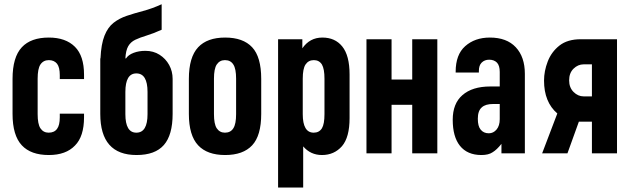

<svg xmlns="http://www.w3.org/2000/svg" viewBox="-20 -710 2918 889"><path d="M38.1 -182.6V-344.7Q38.1 -445.3 81.1 -491.2Q123 -536.1 206.1 -536.1Q284.2 -536.1 327.1 -493.2Q369.1 -451.2 369.1 -364.3V-343.8H256.8V-362.3Q256.8 -398.4 244.1 -415Q230.5 -431.6 206.1 -431.6Q180.7 -431.6 167 -411.1Q154.3 -391.6 154.3 -345.7V-181.6Q154.3 -135.7 167 -116.2Q180.7 -95.7 205.1 -95.7Q231.4 -95.7 244.1 -113.3Q256.8 -129.9 256.8 -167V-183.6H369.1V-167Q369.1 -78.1 327.1 -36.1Q285.2 7.8 206.1 7.8Q123 7.8 81.1 -37.1Q38.1 -83 38.1 -182.6Z M612.3 7.8Q444.3 7.8 444.3 -182.6V-439.5H445.3Q448.2 -505.9 463.9 -544.9Q479.5 -584 505.9 -604.5Q532.2 -625 566.9 -636.7Q601.6 -648.4 642.6 -659.2Q683.6 -669.9 728.5 -690.4V-572.3Q689.5 -554.7 658.7 -545.4Q627.9 -536.1 606.4 -525.9Q585 -515.6 573.7 -496.1Q562.5 -476.6 560.5 -439.5H563.5Q574.2 -456.1 598.6 -465.3Q623 -474.6 653.3 -474.6Q690.4 -474.6 718.8 -456.5Q747.1 -438.5 763.2 -409.2Q779.3 -379.9 779.3 -344.7V-182.6Q779.3 -85 738.8 -38.6Q698.2 7.8 612.3 7.8ZM611.3 -95.7Q663.1 -95.7 663.1 -181.6V-284.2Q663.1 -370.1 611.3 -370.1Q560.5 -370.1 560.5 -284.2V-181.6Q560.5 -95.7 611.3 -95.7Z M854.5 -182.6V-344.7Q854.5 -445.3 897.5 -491.2Q939.5 -536.1 1022.5 -536.1Q1105.5 -536.1 1147.5 -491.2Q1189.5 -446.3 1189.5 -344.7V-182.6Q1189.5 -82 1147.5 -37.1Q1105.5 7.8 1022.5 7.8Q939.5 7.8 897.5 -37.1Q854.5 -83 854.5 -182.6ZM1073.2 -181.6V-345.7Q1073.2 -391.6 1060.5 -411.1Q1047.9 -431.6 1021.5 -431.6Q997.1 -431.6 983.4 -411.1Q970.7 -391.6 970.7 -345.7V-181.6Q970.7 -135.7 983.4 -116.2Q997.1 -95.7 1021.5 -95.7Q1047.9 -95.7 1060.5 -116.2Q1073.2 -135.7 1073.2 -181.6Z M1267.6 -528.3H1379.9V-486.3Q1414.1 -536.1 1472.7 -536.1Q1531.2 -536.1 1564.5 -495.1Q1598.6 -453.1 1598.6 -365.2V-163.1Q1598.6 -74.2 1563.5 -33.2Q1527.3 7.8 1470.7 7.8Q1418 7.8 1383.8 -32.2V158.2H1267.6ZM1482.4 -181.6V-345.7Q1482.4 -390.6 1470.7 -411.1Q1458 -431.6 1433.1 -431.6Q1408.2 -431.6 1394.5 -411.1Q1381.8 -391.6 1381.8 -345.7V-181.6Q1381.8 -95.7 1432.6 -95.7Q1458 -95.7 1470.7 -116.2Q1482.4 -135.7 1482.4 -181.6Z M1888.7 0V-224.6H1793V0H1676.8V-528.3H1793V-341.8H1888.7V-528.3H2004.9V0Z M2410.2 -368.2V0H2301.8V-43.9Q2280.3 -16.6 2260.7 -4.9Q2242.2 7.8 2209 7.8Q2143.6 7.8 2109.4 -35.2Q2076.2 -77.1 2076.2 -155.3Q2076.2 -230.5 2121.1 -269.5Q2167 -309.6 2250 -309.6H2293.9V-377Q2293.9 -406.2 2281.2 -419.9Q2267.6 -433.6 2245.1 -433.6Q2223.6 -433.6 2210 -419.9Q2197.3 -407.2 2197.3 -381.8V-374H2089.8V-377.9Q2089.8 -457 2133.8 -496.1Q2178.7 -536.1 2248 -536.1Q2326.2 -536.1 2368.2 -491.2Q2410.2 -446.3 2410.2 -368.2ZM2293.9 -158.2V-228.5H2263.7Q2227.5 -228.5 2210.9 -212.9Q2192.4 -197.3 2192.4 -160.2Q2192.4 -126 2205.1 -110.4Q2218.8 -92.8 2243.2 -92.8Q2264.6 -92.8 2279.3 -110.4Q2293.9 -127.9 2293.9 -158.2Z M2668.9 -528.3H2836.9V0H2720.7V-146.5H2660.2L2607.4 0H2490.2L2560.5 -184.6Q2499 -237.3 2499 -336.9Q2499 -380.9 2516.1 -425.3Q2533.2 -469.7 2570.3 -499Q2607.4 -528.3 2668.9 -528.3ZM2682.6 -263.7H2720.7V-412.1H2682.6Q2656.2 -412.1 2635.7 -392.1Q2615.2 -372.1 2615.2 -337.9Q2615.2 -304.7 2635.7 -284.2Q2656.2 -263.7 2682.6 -263.7Z"/></svg>

Font: Dinish Condensed
Style: Bold
Weight: 700
Width: 3
Designer: Bert Driehuis
Foundry: Playbeing
Version: Version 3.006; git-39231f3c-release